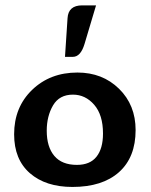

<svg xmlns="http://www.w3.org/2000/svg" viewBox="-20 -704 574 730"><path d="M255.4 6.8Q153.8 6.8 93.8 -45.4Q33.7 -97.7 33.7 -193.4Q33.7 -296.4 102.1 -362.3Q170.4 -428.2 274.4 -428.2Q369.6 -428.2 432.6 -366.5Q495.6 -304.7 495.6 -209.5Q495.6 -106 432.6 -49.6Q369.6 6.8 255.4 6.8ZM272.5 -77.1Q322.3 -77.1 346.9 -108.2Q371.6 -139.2 371.6 -196.3Q371.6 -267.1 338.1 -305.7Q304.7 -344.2 257.3 -344.2Q205.6 -344.2 181.6 -303.2Q157.7 -262.2 157.7 -207Q157.7 -145.5 186.5 -111.3Q215.3 -77.1 272.5 -77.1ZM256.8 -487.8H227.1L236.8 -634.8Q239.7 -683.6 292.5 -683.6H345.2L301.3 -536.6Q286.6 -487.8 256.8 -487.8Z"/></svg>

Font: ALMAS
Style: Bold
Weight: 700
Designer: ALMAS Font/ by Husham Jawad Kadhim, derived from the Bainsely font by/ Paul James MIller
Foundry: High-Logic / Made with FontCreator
Version: Version 1.411;September 19, 2021;FontCreator 14.0.0.2814 32-